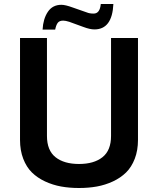

<svg xmlns="http://www.w3.org/2000/svg" viewBox="-20 -920 778 960"><path d="M214.8 -240.2Q214.8 -168 257.6 -134Q300.3 -100.1 375 -100.1Q449.7 -100.1 492.4 -134Q535.2 -168 535.2 -240.2V-730H669.9V-220.2Q669.9 -168 653.8 -126.2Q637.7 -84.5 610.4 -57.6Q583 -30.8 544.7 -12.9Q506.3 4.9 464.6 12.5Q422.9 20 375 20Q327.1 20 285.4 12.5Q243.7 4.9 205.3 -12.9Q167 -30.8 139.6 -57.6Q112.3 -84.5 96.2 -126.2Q80.1 -168 80.1 -220.2V-730H214.8ZM192.9 -772Q195.8 -825.7 219.2 -860.8Q242.7 -896 287.1 -896Q306.6 -896 342.8 -882.8L414.1 -857.9Q427.2 -852.1 448.2 -852.1Q479.5 -852.1 483.9 -899.9H546.9Q541 -772.9 452.1 -772.9Q429.7 -772.9 397 -785.2L326.2 -811Q307.6 -816.9 295.9 -816.9Q276.9 -816.9 268.6 -805.7Q260.3 -794.4 255.9 -772Z"/></svg>

Font: Miedinger*
Style: Bold
Weight: 700
Version: Version 001.000